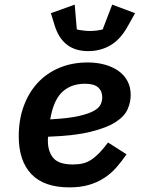

<svg xmlns="http://www.w3.org/2000/svg" viewBox="-20 -798 640 830"><path d="M280 12Q170 12 115.5 -45.5Q61 -103 61 -209Q61 -280 82.5 -339Q104 -398 143 -440Q182 -482 237 -505Q292 -528 359 -528Q398 -528 431.5 -519Q465 -510 490.5 -492.5Q516 -475 530.5 -448.5Q545 -422 545 -387Q545 -357 532 -326.5Q519 -296 481 -271Q443 -246 372.5 -228.5Q302 -211 188 -207Q187 -201 187 -196.5Q187 -192 187 -189Q187 -143 210.5 -115Q234 -87 295 -87Q319 -87 338 -91.5Q357 -96 374.5 -107.5Q392 -119 409.5 -137Q427 -155 447 -182L527 -131Q506 -100 482.5 -73.5Q459 -47 429.5 -28Q400 -9 363.5 1.5Q327 12 280 12ZM347 -436Q290 -436 252.5 -403.5Q215 -371 200 -297L197 -282Q274 -286 318.5 -296Q363 -306 386 -319Q409 -332 415.5 -347.5Q422 -363 422 -377Q422 -404 404.5 -420Q387 -436 347 -436ZM361 -577Q250 -577 216 -689L200 -741L303 -778L312 -671Q323 -668 340 -666Q357 -664 368 -664Q382 -664 398 -666Q414 -668 424 -671L465 -778L564 -741L532 -684Q501 -628 458 -602.5Q415 -577 361 -577Z"/></svg>

Font: IBM Plex Mono SemiBold
Style: Italic
Weight: 600
Italic angle: -9°
Monospace: yes
Designer: Mike Abbink, Paul van der Laan, Pieter van Rosmalen
Foundry: Bold Monday
Version: Version 2.3